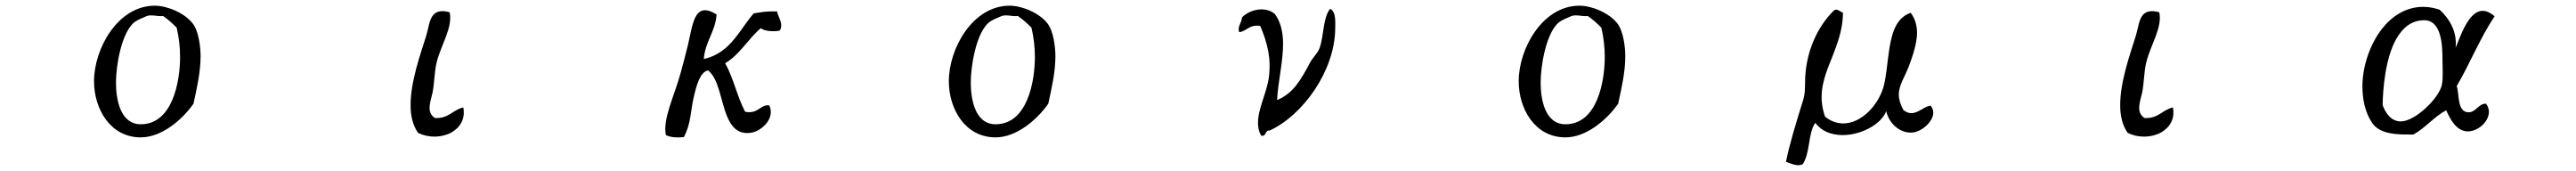

<svg xmlns="http://www.w3.org/2000/svg" viewBox="-20 -512 9040 600"><path d="M684 -315C684 -348 677 -404 656 -430C628 -466 568 -492 523 -492C394 -492 310 -342 310 -227C310 -130 367 -30 474 -30C547 -30 619 -91 659 -148C671 -203 684 -259 684 -315ZM612 -312C612 -227 586 -76 474 -76C401 -76 387 -166 387 -222C387 -278 404 -384 444 -427C456 -440 473 -446 489 -453C497 -457 502 -458 511 -458C525 -458 538 -454 552 -456C570 -444 585 -430 600 -415C608 -381 612 -347 612 -312Z M1606 -135C1569 -127 1555 -95 1506 -98C1475 -119 1491 -155 1498 -187C1505 -220 1504 -261 1513 -295C1528 -355 1570 -417 1558 -469C1529 -477 1512 -472 1501 -460C1486 -443 1484 -413 1476 -387C1456 -323 1420 -224 1421 -141C1421 -105 1429 -72 1447 -46C1485 -27 1531 -29 1564 -47C1594 -64 1614 -94 1606 -135Z M2717 -405C2730 -429 2713 -447 2707 -472C2670 -473 2657 -470 2625 -465C2594 -429 2570 -385 2536 -352C2513 -330 2486 -313 2450 -305C2455 -367 2490 -399 2495 -461C2470 -477 2453 -479 2440 -473C2412 -459 2406 -403 2395 -357C2387 -323 2378 -290 2369 -257C2346 -173 2305 -94 2317 -38C2336 -29 2356 -29 2380 -31C2405 -78 2403 -118 2414 -168C2424 -212 2437 -260 2465 -265C2503 -236 2509 -158 2532 -103C2547 -67 2570 -40 2614 -46C2650 -50 2702 -95 2680 -142C2650 -148 2641 -110 2595 -120C2567 -173 2554 -239 2525 -290C2577 -321 2605 -375 2650 -413C2663 -402 2699 -400 2717 -405Z M3684 -315C3684 -348 3677 -404 3656 -430C3628 -466 3568 -492 3523 -492C3394 -492 3310 -342 3310 -227C3310 -130 3367 -30 3474 -30C3547 -30 3619 -91 3659 -148C3671 -203 3684 -259 3684 -315ZM3612 -312C3612 -227 3586 -76 3474 -76C3401 -76 3387 -166 3387 -222C3387 -278 3404 -384 3444 -427C3456 -440 3473 -446 3489 -453C3497 -457 3502 -458 3511 -458C3525 -458 3538 -454 3552 -456C3570 -444 3585 -430 3600 -415C3608 -381 3612 -347 3612 -312Z M4666 -410C4666 -431 4670 -472 4648 -481C4622 -448 4627 -387 4611 -343C4605 -326 4587 -310 4577 -291C4546 -233 4519 -184 4462 -161C4465 -225 4484 -298 4483 -363C4482 -400 4475 -435 4454 -463C4420 -492 4365 -478 4339 -451C4337 -430 4322 -419 4329 -399C4357 -403 4364 -427 4403 -421C4428 -361 4442 -308 4433 -240C4426 -187 4395 -131 4395 -81C4395 -65 4398 -50 4406 -36C4426 -32 4418 -56 4436 -54C4553 -108 4664 -263 4666 -410Z M5684 -315C5684 -348 5677 -404 5656 -430C5628 -466 5568 -492 5523 -492C5394 -492 5310 -342 5310 -227C5310 -130 5367 -30 5474 -30C5547 -30 5619 -91 5659 -148C5671 -203 5684 -259 5684 -315ZM5612 -312C5612 -227 5586 -76 5474 -76C5401 -76 5387 -166 5387 -222C5387 -278 5404 -384 5444 -427C5456 -440 5473 -446 5489 -453C5497 -457 5502 -458 5511 -458C5525 -458 5538 -454 5552 -456C5570 -444 5585 -430 5600 -415C5608 -381 5612 -347 5612 -312Z M6765 -117C6765 -125 6762 -133 6756 -141C6736 -141 6714 -115 6688 -115C6679 -115 6670 -118 6660 -126C6649 -147 6644 -164 6644 -180C6644 -215 6666 -243 6681 -284C6695 -322 6707 -360 6708 -395C6708 -421 6702 -445 6686 -467C6652 -456 6633 -428 6622 -392C6606 -340 6605 -273 6593 -218C6578 -148 6513 -76 6445 -79C6425 -80 6404 -87 6385 -103C6362 -169 6376 -223 6396 -276C6418 -334 6447 -392 6448 -467C6438 -471 6426 -485 6415 -474C6360 -420 6314 -328 6315 -218C6315 -181 6311 -168 6303 -144C6282 -76 6259 -1 6248 56C6266 61 6286 74 6307 64C6334 22 6325 -45 6351 -81C6373 -51 6407 -39 6444 -38C6509 -37 6581 -74 6600 -122C6609 -80 6647 -43 6693 -47C6723 -50 6765 -84 6765 -117Z M7606 -135C7569 -127 7555 -95 7506 -98C7475 -119 7491 -155 7498 -187C7505 -220 7504 -261 7513 -295C7528 -355 7570 -417 7558 -469C7529 -477 7512 -472 7501 -460C7486 -443 7484 -413 7476 -387C7456 -323 7420 -224 7421 -141C7421 -105 7429 -72 7447 -46C7485 -27 7531 -29 7564 -47C7594 -64 7614 -94 7606 -135Z M8735 -455C8723 -465 8709 -474 8693 -474C8656 -474 8630 -423 8613 -381C8607 -367 8598 -344 8598 -344C8604 -397 8580 -443 8542 -478C8523 -484 8505 -488 8485 -488C8424 -488 8375 -456 8339 -410C8295 -353 8271 -275 8271 -209C8271 -165 8280 -118 8305 -81C8332 -41 8391 -40 8434 -40H8450C8492 -63 8523 -103 8565 -125C8579 -94 8601 -51 8641 -51C8676 -51 8715 -84 8715 -120C8715 -130 8711 -140 8705 -148C8680 -150 8669 -118 8644 -118C8602 -118 8612 -183 8602 -210C8649 -290 8683 -377 8735 -455ZM8552 -302C8552 -275 8555 -241 8550 -215C8541 -168 8456 -86 8406 -86C8372 -86 8353 -114 8342 -143C8343 -200 8351 -305 8389 -374C8411 -413 8442 -441 8488 -441C8551 -441 8552 -346 8552 -302Z"/></svg>

Font: Yuji Syuku Std R
Style: Regular
Weight: 400
Designer: Kataoka Yuji
Foundry: Kinuta Font Factory
Version: Version 3.000;hotconv 1.0.111;makeotfexe 2.5.65597